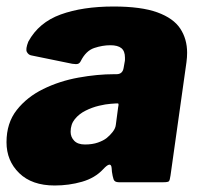

<svg xmlns="http://www.w3.org/2000/svg" viewBox="-21 -560 614 590"><path d="M296 -40Q271 -13 231 -1.5Q191 10 147 10Q77 10 38 -28Q-1 -66 -1 -123Q-1 -182 30.5 -222Q62 -262 112 -286.5Q162 -311 220 -321.5Q278 -332 330 -332H337Q356 -332 359 -352L362 -369Q363 -373 363 -376.5Q363 -380 363 -383Q363 -403 352 -412Q341 -421 318 -421Q294 -421 268.5 -412.5Q243 -404 227 -372Q224 -366 219 -364Q214 -362 201 -364L74 -390Q66 -392 61.5 -400.5Q57 -409 66 -432Q98 -491 165.5 -515.5Q233 -540 328 -540Q413 -540 462.5 -522Q512 -504 533 -472Q554 -440 554 -398Q554 -391 553.5 -384Q553 -377 552 -369L503 -21Q501 -6 498 -3Q495 0 481 0H344Q331 0 328 -9Q325 -18 323 -32L322 -44Q320 -66 296 -40ZM342 -230Q344 -239 343 -241Q342 -243 333 -242L319 -241Q304 -240 283 -235Q262 -230 242 -220Q222 -210 209 -194Q196 -178 196 -155Q196 -139 207 -127.5Q218 -116 240 -116Q263 -116 280 -122Q297 -128 307 -136Q317 -144 325.5 -155Q334 -166 335 -177Z"/></svg>

Font: Libre Franklin Black
Style: Italic
Weight: 900
Italic angle: -8°
Designer: Pablo Impallari, Rodrigo Fuenzalida, Nhung Nguyen
Foundry: Impallari Type
Version: Version 3.000